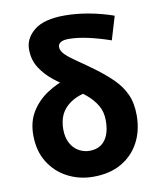

<svg xmlns="http://www.w3.org/2000/svg" viewBox="-90 -883 803 968"><g transform="rotate(-10 311.5 -399.0)"><path d="M310 14Q239 14 179 -17Q119 -48 83 -106Q47 -164 47 -245Q47 -314 78 -364Q109 -414 159 -447Q209 -480 265 -497L339 -409Q276 -395 238.5 -355Q201 -315 201 -247Q201 -206 216.5 -177Q232 -148 258 -133Q284 -118 314 -118Q346 -118 369.5 -132.5Q393 -147 406.5 -177.5Q420 -208 420 -255Q420 -299 400.5 -332Q381 -365 348.5 -392.5Q316 -420 277 -446Q237 -473 196 -505Q155 -537 128 -578.5Q101 -620 101 -675Q101 -731 151 -771.5Q201 -812 307 -812Q367 -812 432 -800Q497 -788 556 -767L520 -647Q460 -668 405 -680Q350 -692 307 -692Q278 -692 265 -683Q252 -674 252 -660Q252 -639 274.5 -618Q297 -597 333.5 -572.5Q370 -548 412 -517Q462 -480 499.5 -443Q537 -406 557.5 -361Q578 -316 578 -254Q578 -175 545.5 -114.5Q513 -54 453.5 -20Q394 14 310 14Z"/></g></svg>

Font: Noto Sans JP ExtraBold
Style: Regular
Weight: 800
Designer: Ryoko NISHIZUKA  (kana, bopomofo & ideographs); Paul D. Hunt (Latin, Greek & Cyrillic); Sandoll Communications , Soo-you
Foundry: Adobe
Version: Version 2.004-H2;hotconv 1.0.118;makeotfexe 2.5.65603